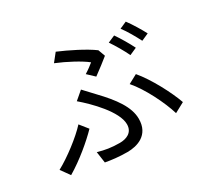

<svg xmlns="http://www.w3.org/2000/svg" viewBox="-159 -987 1318 1243"><g transform="rotate(-30 500.0 -365.5)"><path d="M765 -665 712 -642C739 -603 774 -543 793 -502L847 -526C827 -567 791 -628 765 -665ZM875 -705 823 -682C852 -644 884 -587 906 -544L960 -568C941 -605 903 -668 875 -705ZM532 -492C568 -518 624 -561 648 -581L629 -633C570 -677 461 -731 385 -763L338 -704C414 -673 506 -624 549 -589C535 -577 507 -556 481 -540ZM302 17C346 25 400 32 463 32C535 32 634 4 634 -118C634 -207 569 -295 476 -392C453 -417 428 -444 404 -469L343 -417C417 -354 550 -221 550 -126C550 -62 496 -44 450 -44C388 -44 341 -52 290 -67ZM935 -69C904 -157 830 -298 762 -378L695 -342C763 -264 833 -123 861 -29ZM325 -222 277 -282C221 -220 106 -132 24 -88L72 -21C168 -78 267 -162 325 -222Z"/></g></svg>

Font: Noto Sans KR Regular
Style: Regular
Weight: 400
Designer: Ryoko NISHIZUKA  (kana & ideographs); Paul D. Hunt (Latin, Greek & Cyrillic); Wenlong ZHANG  (bopomofo); Sandoll Communi
Foundry: Adobe Systems Incorporated
Version: Version 1.004;PS 1.004;hotconv 1.0.82;makeotf.lib2.5.63406